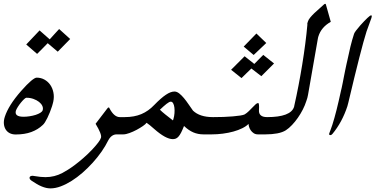

<svg xmlns="http://www.w3.org/2000/svg" viewBox="-64 -786 2006 1026"><path d="M164.1 -197.3Q167.5 -208.5 162.1 -220.2Q156.7 -231.9 144.5 -241.5Q132.3 -251 115 -257.3Q97.7 -263.7 77.1 -263.7Q72.8 -263.7 64.7 -256.1Q56.6 -248.5 47.9 -237.8Q39.1 -227.1 31.5 -215.1Q23.9 -203.1 21 -194.8Q11.7 -162.1 62 -162.1Q77.6 -162.1 94.7 -164.8Q111.8 -167.5 126.5 -172.1Q141.1 -176.8 151.6 -183.3Q162.1 -189.9 164.1 -197.3ZM311 -577.6 244.6 -509.8 190.9 -555.2Q177.2 -541 162.4 -526.1Q147.5 -511.2 134.3 -498L76.2 -548.3L147.5 -623.5L201.7 -575.7Q212.9 -588.4 226.8 -603.5Q240.7 -618.7 252 -630.9ZM220.7 -242.7Q219.2 -237.3 217.8 -231.4Q216.3 -225.6 214.4 -219.2Q209 -202.1 202.4 -185.8Q195.8 -169.4 189.2 -156Q182.6 -142.6 176.3 -132.6Q169.9 -122.6 164.6 -118.2Q139.2 -93.8 103.5 -80.6Q67.9 -67.4 19.5 -67.4Q2 -67.4 -11.7 -74.2Q-25.4 -81.1 -33.4 -93.8Q-41.5 -106.4 -43.2 -124Q-44.9 -141.6 -38.1 -162.6Q-28.3 -192.4 -7.1 -226.3Q14.2 -260.3 48.8 -299.8Q81.1 -336.4 101.8 -353.8Q122.6 -371.1 131.8 -371.1Q154.8 -371.1 173.6 -360.6Q192.4 -350.1 204.6 -332.5Q216.8 -314.9 221.4 -291.7Q226.1 -268.6 220.7 -242.7Z M589.8 -67.9H559.1Q545.4 -67.9 533.9 -59.6Q522.5 -51.3 514.6 -36.1Q500 -6.3 478.8 24.2Q457.5 54.7 431.6 83.3Q405.8 111.8 377 137Q348.1 162.1 318.6 180.7Q289.1 199.2 260.3 210Q231.4 220.7 205.6 220.7Q183.6 220.7 158.4 210.2Q133.3 199.7 104 179.2Q97.2 174.3 95.2 169.9Q93.3 165.5 94.2 161.6Q96.7 153.3 111.3 153.3Q113.3 153.3 115.7 154.1Q118.2 154.8 120.6 154.8Q152.8 160.6 179.2 160.6Q227.1 160.6 269.5 138.2Q281.7 131.8 299.3 120.8Q316.9 109.9 337.6 94.2Q358.4 78.6 381.6 58.3Q404.8 38.1 428.7 13.2Q448.7 -8.3 460.4 -23.7Q472.2 -39.1 475.6 -49.8Q481.4 -67.4 446.8 -124.5L508.8 -205.6Q513.2 -211.9 516.6 -211.9Q520 -211.9 521.5 -206.5Q545.9 -160.2 576.2 -160.2H619.1Z M790.5 -199.7Q801.8 -188.5 819.1 -174.6Q836.4 -160.6 859.9 -142.6Q860.8 -143.6 861.3 -145.5Q861.8 -147.5 862.8 -150.4Q867.2 -165 868.4 -181.4Q869.6 -197.8 867.9 -211.4Q866.2 -225.1 861.3 -233.9Q856.4 -242.7 848.6 -242.7Q840.8 -242.7 825.9 -231Q811 -219.2 790.5 -199.7ZM1061.5 -67.9H1023.4Q994.1 -67.9 969 -78.6Q943.8 -89.4 919.4 -112.8Q910.6 -90.8 903.6 -77.1Q896.5 -63.5 889.6 -55.9Q882.8 -48.3 875.5 -45.4Q868.2 -42.5 859.4 -42.5Q821.8 -42.5 760.3 -96.7Q746.6 -109.4 736.1 -117.4Q725.6 -125.5 719.2 -129.9Q714.8 -123 699.7 -112.5Q684.6 -102.1 665.8 -92Q647 -82 627.7 -75Q608.4 -67.9 594.7 -67.9H556.6L585.4 -160.2H602.5Q653.3 -160.2 691.4 -176.3Q729.5 -192.4 760.3 -225.1Q796.4 -262.2 822.3 -279.5Q848.1 -296.9 868.2 -296.9Q880.9 -296.9 893.6 -286.9Q906.2 -276.9 918.7 -262Q931.2 -247.1 943.4 -229Q955.6 -210.9 967.3 -194.8Q1003.4 -160.2 1073.7 -160.2H1090.8Z M1358.9 -556.2 1291.5 -492.2 1238.3 -537.1 1306.2 -606.9ZM1400.4 -446.8 1332.5 -378.9 1279.3 -419.9Q1266.1 -407.2 1252.7 -394.3Q1239.3 -381.3 1226.6 -368.7L1170.9 -413.1L1243.2 -485.4L1294.9 -444.3Q1307.1 -456.1 1318.8 -468.5Q1330.6 -481 1342.8 -492.7ZM1348.6 -67.9H1314.5Q1301.3 -67.9 1291.7 -74.2Q1282.2 -80.6 1276.1 -89.4Q1270 -98.1 1267.1 -107.7Q1264.2 -117.2 1264.2 -124Q1252 -111.3 1230.7 -100.8Q1209.5 -90.3 1183.1 -83Q1156.7 -75.7 1126.7 -71.8Q1096.7 -67.9 1066.9 -67.9H1033.2L1062 -160.2H1076.7Q1103.5 -160.2 1130.6 -161.1Q1157.7 -162.1 1180.7 -164.1Q1203.6 -166 1220.5 -168.7Q1237.3 -171.4 1243.7 -174.8Q1255.4 -182.1 1266.1 -192.6Q1276.9 -203.1 1285.9 -212.6Q1294.9 -222.2 1302.2 -228.8Q1309.6 -235.4 1315.4 -235.4Q1322.3 -235.4 1319.8 -196.3Q1318.8 -179.2 1329.6 -169.7Q1340.3 -160.2 1363.3 -160.2H1377.9Z M1582 -279.3Q1580.6 -271.5 1578.4 -262.9Q1576.2 -254.4 1572.8 -245.6Q1565.9 -223.6 1554.2 -200.7Q1542.5 -177.7 1527.8 -156.7Q1513.2 -135.7 1496.6 -118.2Q1480 -100.6 1463.4 -89.8Q1445.8 -78.6 1417.5 -73.2Q1389.2 -67.9 1354 -67.9H1320.3L1349.1 -160.2H1363.8Q1425.8 -160.2 1462.2 -173.8Q1498.5 -187.5 1507.3 -214.8L1507.8 -217.3Q1508.8 -218.3 1508.5 -218.8Q1508.3 -219.2 1508.3 -219.7Q1520.5 -273.4 1531.2 -329.3Q1542 -385.3 1551 -440.9Q1560.1 -496.6 1567.1 -550.8Q1574.2 -605 1578.6 -654.8Q1577.6 -658.2 1578.6 -662.1Q1579.6 -666 1581.5 -671.4Q1584.5 -681.2 1594 -692.6Q1603.5 -704.1 1615.7 -715.8Q1627.9 -727.5 1641.4 -739Q1654.8 -750.5 1665.5 -760.7Q1670.4 -765.6 1673.8 -765.6Q1677.2 -765.6 1677.7 -761.2L1703.6 -669.4Q1652.3 -640.6 1637.2 -590.8Q1636.2 -588.4 1635.7 -585.4Q1635.3 -582.5 1634.3 -578.1Z M1796.9 -235.4Q1795.9 -231.9 1794.7 -227.5Q1793.5 -223.1 1792.5 -218.8Q1764.6 -133.3 1712.4 -70.3Q1707.5 -64 1700.7 -64Q1693.4 -64 1695.3 -72.8Q1698.7 -82.5 1703.1 -93.8Q1707.5 -105 1711.9 -118.7Q1723.1 -153.8 1734.4 -198.5Q1745.6 -243.2 1758.3 -301.8Q1759.3 -304.7 1761.7 -315.9Q1764.2 -327.1 1767.3 -342.8Q1770.5 -358.4 1773.9 -376.7Q1777.3 -395 1781 -412.1Q1784.7 -429.2 1787.6 -443.4Q1790.5 -457.5 1792.5 -464.8Q1799.8 -501 1808.6 -536.9Q1817.4 -572.8 1828.1 -605.5Q1829.6 -610.8 1838.6 -622.8Q1847.7 -634.8 1861.8 -650.9Q1884.3 -675.8 1899.2 -689.9Q1914.1 -704.1 1919.4 -704.1Q1925.3 -704.1 1920.4 -689Q1916 -674.8 1908.9 -657Q1901.9 -639.2 1894.5 -617.2Q1879.9 -571.3 1855.7 -476.6Q1831.5 -381.8 1796.9 -235.4Z"/></svg>

Font: XB Zar
Style: Italic
Weight: 400
Italic angle: -12°
Designer: Behnam
Foundry: Irmug
Version: Version 8.005 2009